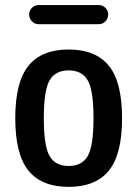

<svg xmlns="http://www.w3.org/2000/svg" viewBox="-20 -725 540 755"><path d="M325.2 -408.7Q302.7 -448.2 250 -448.2Q197.3 -448.2 174.8 -408.7Q152.3 -369.1 152.3 -260.3Q152.3 -151.4 174.8 -111.8Q197.3 -72.3 250 -72.3Q302.7 -72.3 325.2 -111.8Q347.7 -151.4 347.7 -260.3Q347.7 -369.1 325.2 -408.7ZM408.2 -54.2Q356.4 9.8 250 9.8Q143.6 9.8 91.8 -54.2Q40 -118.2 40 -260.3Q40 -402.3 91.8 -466.3Q143.6 -530.3 250 -530.3Q356.4 -530.3 408.2 -466.3Q460 -402.3 460 -260.3Q460 -118.2 408.2 -54.2ZM131.8 -705.1H368.2Q383.8 -705.1 394.5 -694.3Q405.3 -683.6 405.3 -668Q405.3 -652.3 394.5 -641.1Q383.8 -629.9 368.2 -629.9H131.8Q116.2 -629.9 105.5 -641.1Q94.7 -652.3 94.7 -668Q94.7 -683.6 105.5 -694.3Q116.2 -705.1 131.8 -705.1Z"/></svg>

Font: Rounded-X Mgen+ 1mn medium
Style: Regular
Weight: 500
Designer: [Source Han Sans]
Ryoko NISHIZUKA  (kana & ideographs); Paul D. Hunt (Latin, Greek & Cyrillic); Wenlong ZHANG  (bopomofo
Version: Version 1.059.20150602